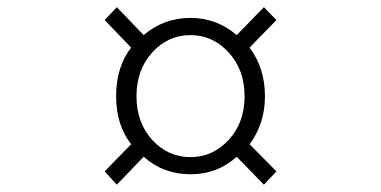

<svg xmlns="http://www.w3.org/2000/svg" viewBox="-20 -627 1040 524"><path d="M298.8 -123 265.6 -159.2 337.9 -233.4Q296.9 -286.1 296.9 -364.3Q296.9 -444.3 337.9 -497.1L265.6 -572.3L298.8 -607.4L372.1 -531.2Q426.8 -578.1 500 -578.1Q571.3 -578.1 626 -531.2L700.2 -607.4L734.4 -572.3L661.1 -497.1Q703.1 -441.4 703.1 -364.3Q703.1 -289.1 661.1 -233.4L734.4 -159.2L700.2 -123L626 -199.2Q573.2 -151.4 500 -151.4Q425.8 -151.4 372.1 -199.2ZM500 -198.2Q560.5 -198.2 604 -245.1Q647.5 -292 647.5 -364.3Q647.5 -436.5 604 -483.9Q560.5 -531.2 500 -531.2Q438.5 -531.2 395.5 -483.9Q352.5 -436.5 352.5 -364.3Q352.5 -292 395.5 -245.1Q438.5 -198.2 500 -198.2Z"/></svg>

Font: GenEi Gothic M Light
Style: Regular
Weight: 300
Designer: o_tamon (Modified); [Source Han Sans]
Ryoko NISHIZUKA  (kana & ideographs); Paul D. Hunt (Latin, Greek & Cyrillic); Wenl
Version: Version 1.1a;Original Version 1.004